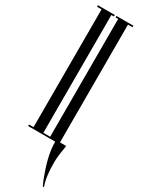

<svg xmlns="http://www.w3.org/2000/svg" viewBox="-275 -821 808 1101"><g transform="rotate(30 129.0 -270.5)"><path d="M258 255Q259 258 254 259Q252 260 251 258Q251 257 245.5 246Q240 235 238 229Q209 154 198 107Q184 49 184 0H5V-10H35V-790H5V-800H117V-790H100V-10H145V-790H128V-800H240V-790H210V-10H250Q251 -6 250 0Q238 66 238 105Q238 202 258 255Z"/></g></svg>

Font: Cathisma Unicode
Style: Normal
Weight: 400
Version: Version 1.0